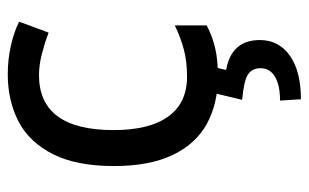

<svg xmlns="http://www.w3.org/2000/svg" viewBox="-166 -390 773 480"><g transform="rotate(-90 220.0 -149.5)"><path d="M395.5 -18.1Q370.6 -4.9 341.1 2.2Q311.5 9.3 269 9.3Q202.1 9.3 151.4 -18.1Q101.1 -45.4 73.2 -103.5Q45.4 -161.1 45.4 -250.5Q45.4 -343.8 74.7 -402.3Q104 -460.9 155.8 -488.8Q208.5 -516.1 274.9 -516.1Q312.5 -516.1 347.2 -508.1Q381.8 -500 403.8 -488.8L404.3 -488.3L406.2 -487.3L405.3 -485.8V-484.9L379.9 -416.5L379.4 -416L378.9 -414.1L377 -414.6L376 -415Q354.5 -423.3 326.2 -430.7Q297.9 -438 272.9 -438Q135.3 -438 135.3 -251.5Q135.3 -161.6 169.4 -114.7Q203.1 -67.9 269 -67.9Q307.6 -67.9 337.9 -76.2Q367.7 -84.5 393.1 -96.7L394 -97.2L397 -98.6V-95.2V-93.8V-21V-19ZM291.5 4.4 285.6 29.8Q360.4 43 360.4 114.3Q360.4 161.6 321.3 189.2Q282.2 216.8 212.4 216.8L209 164.6Q247.6 164.6 268.8 151.9Q290 139.2 290 116.2Q290 94.7 274.4 84.5Q258.8 74.2 210.9 69.8L226.6 4.4Z"/></g></svg>

Font: MAUL
Style: Regular
Weight: 400
Designer: MAUL
Version: Version 1.0; 2020; ttfautohint (v1.8.3)